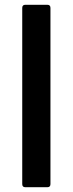

<svg xmlns="http://www.w3.org/2000/svg" viewBox="-20 -783 306 803"><path d="M86 0Q73 0 73 -13V-750Q73 -763 86 -763H178Q191 -763 191 -750V-13Q191 0 178 0Z"/></svg>

Font: Open Sauce Two Medium
Style: Regular
Weight: 500
Designer: Alfredo Marco Pradil
Foundry: Creative Sauce Fz LLC
Version: Version 1.477